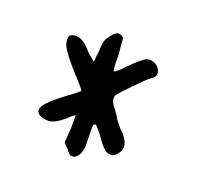

<svg xmlns="http://www.w3.org/2000/svg" viewBox="-71 -574 492 479"><g transform="rotate(20 175.0 -334.0)"><path d="M155.3 -490.2Q163.1 -498 167 -498Q178.7 -498 182.6 -491.2Q182.6 -490.2 186.5 -447.3Q186.5 -405.3 189.5 -405.3Q190.4 -404.3 197.8 -410.2Q205.1 -416 213.9 -425.8Q243.2 -456.1 255.9 -461.4Q268.6 -466.8 284.2 -456.1Q293.9 -447.3 293.5 -436.5Q293 -425.8 281.2 -419.9Q274.4 -415 246.6 -386.7Q218.8 -358.4 213.9 -350.6Q207 -336.9 223.6 -318.4Q236.3 -300.8 238.3 -295.9Q242.2 -290 253.9 -276.4Q292 -241.2 269.5 -216.8Q266.6 -210.9 255.9 -207Q246.1 -206.1 236.8 -212.9Q227.5 -219.7 209 -247.1Q198.2 -260.7 194.3 -263.7Q191.4 -266.6 186.5 -261.7V-237.3Q187.5 -210 187 -202.1Q186.5 -194.3 182.6 -185.5Q173.8 -168 161.1 -170.9Q156.2 -170.9 147.5 -183.6L134.8 -196.3L137.7 -234.4V-269.5Q133.8 -269.5 119.1 -254.9Q92.8 -232.4 76.2 -233.4Q61.5 -233.4 52.7 -239.7Q43.9 -246.1 46.9 -254.9Q48.8 -271.5 114.3 -318.4L129.9 -331.1Q129.9 -335 103.5 -363.3Q63.5 -407.2 55.7 -425.8Q49.8 -441.4 55.7 -452.1Q62.5 -456.1 72.3 -456.1Q90.8 -456.1 114.3 -427.7L133.8 -411.1Q133.8 -411.1 134.8 -414.1Q134.8 -418 135.7 -425.3Q136.7 -432.6 137.7 -439.5Q137.7 -460.9 141.1 -469.2Q144.5 -477.5 155.3 -490.2Z"/></g></svg>

Font: JasonHandwriting3
Style: Regular
Weight: 400
Version: Version 1.24.9